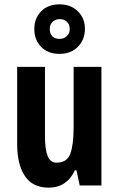

<svg xmlns="http://www.w3.org/2000/svg" viewBox="-20 -854 548 884"><path d="M447 -546V0H347L332 -70H325Q287 10 204 10Q131 10 95 -43Q59 -96 59 -191V-546H187V-228Q187 -166 199.5 -135.5Q212 -105 240 -105Q289 -105 304 -147Q319 -189 319 -268V-546ZM254 -606Q201 -606 169.5 -638Q138 -670 138 -720Q138 -770 169.5 -802Q201 -834 254 -834Q306 -834 338.5 -802Q371 -770 371 -721Q371 -672 339 -639Q307 -606 254 -606ZM255 -675Q274 -675 287.5 -687.5Q301 -700 301 -720Q301 -741 288.5 -753.5Q276 -766 255 -766Q235 -766 222 -753.5Q209 -741 209 -720Q209 -700 220.5 -687.5Q232 -675 255 -675Z"/></svg>

Font: Noto Sans Sinhala UI ExtraCondensed
Style: Bold
Weight: 700
Width: 2
Designer: Jelle Bosma - Monotype Design Team
Foundry: Monotype Imaging Inc.
Version: Version 2.006; ttfautohint (v1.8.4.7-5d5b)